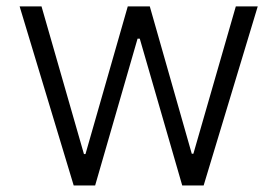

<svg xmlns="http://www.w3.org/2000/svg" viewBox="-20 -565 845 585"><path d="M204.5 0 39.8 -545.5H106.5L235.8 -95.5H240.4L369.3 -545.5H436.4L564.3 -96.6H569.2L698.5 -545.5H765.3L600.5 0H535.2L405.9 -447.1H399.1L269.9 0Z"/></svg>

Font: Inter Light BETA
Style: Regular
Weight: 300
Designer: Rasmus Andersson
Foundry: rsms
Version: Version 3.011;git-f93a4a705